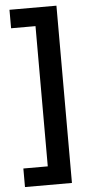

<svg xmlns="http://www.w3.org/2000/svg" viewBox="-59 -748 448 941"><g transform="rotate(-5 165.0 -278.0)"><path d="M24.9 158.2H255.9V-713.9H24.9V-623H145V66.9H24.9Z"/></g></svg>

Font: Noto Reveo Sans
Style: Regular
Weight: 600
Designer: Monotype Design Team
Foundry: Monotype Imaging Inc.
Version: Version 2.007